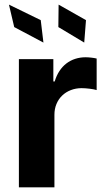

<svg xmlns="http://www.w3.org/2000/svg" viewBox="-20 -797 449 817"><path d="M207 -545.5V-450.3H212.7Q220.2 -475.5 233 -494.9Q245.7 -514.2 262.8 -527.2Q279.8 -540.1 300.4 -546.7Q321 -553.3 343.8 -553.3Q355.1 -553.3 368.1 -551.8Q381 -550.4 391.3 -547.9V-413.7Q386 -415.5 378.4 -416.9Q370.7 -418.3 362 -419.4Q353.3 -420.5 344.3 -421.2Q335.2 -421.9 327.4 -421.9Q302.6 -421.9 281.2 -413.5Q259.9 -405.2 244.5 -390.3Q229 -375.4 220.3 -354.6Q211.6 -333.8 211.6 -308.6V0H60.4V-545.5ZM153.4 -711.3 164.8 -615.8 40.5 -681.8 18.1 -777.3ZM229.4 -777.3 345.9 -711.3 338.4 -615.8 228.3 -681.8Z"/></svg>

Font: Cannonade
Style: Bold
Weight: 700
Designer: Rasmus Andersson
Foundry: rsms
Version: Version 3.012;git-f93a4a705